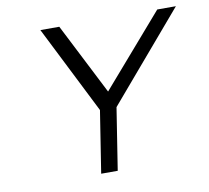

<svg xmlns="http://www.w3.org/2000/svg" viewBox="-68 -650 782 720"><g transform="rotate(-10 323.0 -290.0)"><path d="M298 -241 261 -5H324L361 -241L646 -575H575L340 -304L202 -575H130Z"/></g></svg>

Font: Charger Pro
Style: LitExtObl
Weight: 300
Designer: Jasper
Foundry: Cannot Into Space Fonts
Version: Version 1.09